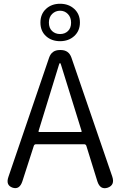

<svg xmlns="http://www.w3.org/2000/svg" viewBox="-20 -998 641 1021"><path d="M47 0Q9 -13 25 -58L241 -691Q255 -732 298 -732H303Q346 -732 360 -691L577 -59Q592 -14 553 0Q513 13 498 -33L439 -223Q436 -231 427 -231H172Q163 -231 160 -223L99 -34Q84 12 47 0ZM185 -301Q184 -296 189 -296H410Q415 -296 414 -301L304 -655Q301 -663 299 -663Q297 -663 294 -655ZM299.5 -779Q254 -779 224.5 -806Q195 -833 195 -878Q195 -923 224.5 -950.5Q254 -978 299.5 -978Q345 -978 375 -950.5Q405 -923 405 -878.5Q405 -834 375 -806.5Q345 -779 299.5 -779ZM299.5 -817Q325 -817 341.5 -833Q358 -849 358 -877.5Q358 -906 341 -923.5Q324 -941 299.5 -941Q275 -941 257.5 -924Q240 -907 240 -878Q240 -849 257 -833Q274 -817 299.5 -817Z"/></svg>

Font: Resource Han Rounded JP Normal
Style: Regular
Weight: 350
Designer: Cyano Hao (round all glyphs); Ryoko NISHIZUKA 西塚涼子 (kana, bopomofo & ideographs); Paul D. Hunt (Latin, Greek & Cyrillic)
Foundry: Cyano Hao
Version: 0.990